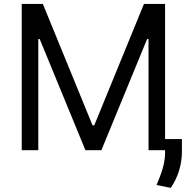

<svg xmlns="http://www.w3.org/2000/svg" viewBox="-20 -747 929 955"><path d="M88.1 -727.3V0H170.5V-552.6H177.6L404.8 0H484.4L711.6 -552.6H718.8V0H801.1V12.8C801.1 66.8 782.7 116.5 758.5 173.3L829.5 187.5C866.5 132.1 883.5 73.9 884.9 11.4V-55.4H801.1V-727.3H696L448.9 -123.6H440.3L193.2 -727.3Z"/></svg>

Font: Karasuma Gothic
Style: Regular
Weight: 400
Designer: Rasmus Andersson, Ryoko Nishizuka
Foundry: Genbu
Version: Version 1.00